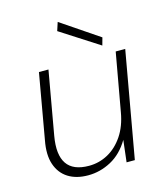

<svg xmlns="http://www.w3.org/2000/svg" viewBox="-108 -783 755 877"><g transform="rotate(-15 270.0 -344.5)"><path d="M201 12Q145 12 107 -12Q69 -36 53.5 -82Q38 -128 51 -195L105 -502H150L97 -202Q82 -116 111.5 -72.5Q141 -29 216 -29Q264 -29 306 -52Q348 -75 378 -119.5Q408 -164 419 -228L468 -502H513L424 0H385L397 -103Q362 -44 310 -16Q258 12 201 12ZM416 -544 234 -661 247 -701 426 -580Z"/></g></svg>

Font: DM Sans 16pt ExtraLight
Style: Italic
Weight: 250
Italic angle: -10°
Version: Version 4.004;gftools[0.9.30]